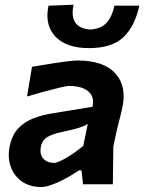

<svg xmlns="http://www.w3.org/2000/svg" viewBox="-20 -760 594 792"><path d="M150.5 11.5Q102 11.5 69.2 -12.2Q36.5 -36 23.5 -74.8Q10.5 -113.5 20.5 -159Q30.5 -205.5 57 -232.2Q83.5 -259 120.2 -272.8Q157 -286.5 199 -293L361.5 -319.5Q371 -359.5 345 -382.5Q319 -405.5 264 -405.5Q255.5 -405.5 227.8 -399Q200 -392.5 163.2 -382.5Q126.5 -372.5 91.5 -362L112 -484.5Q130.5 -487.5 157.2 -492Q184 -496.5 212.2 -500.8Q240.5 -505 263.8 -507.8Q287 -510.5 299 -510.5Q407 -510.5 455.5 -457.5Q504 -404.5 484.5 -315.5Q479.5 -291.5 472.5 -265.5Q465.5 -239.5 459 -210L447.5 -155Q447 -118.5 446.5 -80.8Q446 -43 445.5 0H322.5L316 -57.5H306Q260.5 -26.5 217.8 -7.5Q175 11.5 150.5 11.5ZM204 -88Q215.5 -88 247.8 -105.5Q280 -123 323.5 -158L342 -248.5Q330.5 -241 309.5 -234Q288.5 -227 235 -215.5Q200.5 -208.5 177.2 -195.8Q154 -183 148.5 -153.5Q143 -122.5 159 -105.2Q175 -88 204 -88ZM347 -561.5Q254 -561.5 208.8 -608.8Q163.5 -656 180 -736.5L283.5 -740.5Q263 -644.5 353 -638Q397.5 -641.5 420 -666.5Q442.5 -691.5 452 -736.5H554.5Q536.5 -652 489.2 -606.8Q442 -561.5 347 -561.5Z"/></svg>

Font: Commissioner Loud SemiBold
Style: Italic
Weight: 600
Italic angle: -12°
Designer: Kostas Bartsokas
Foundry: Kostas Bartsokas
Version: Version 1.000; ttfautohint (v1.8.3)